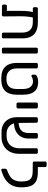

<svg xmlns="http://www.w3.org/2000/svg" viewBox="1124 -1874 760 3048"><g transform="rotate(90 1504.0 -350.0)"><path d="M117.1 -491.1Q106.9 -491.1 100.6 -497.4Q94.2 -503.8 94.2 -514V-548.1Q94.2 -558.3 100.6 -564.6Q106.9 -571 117.1 -571H333.7Q420.2 -571 476.7 -543.3Q533.1 -515.7 561 -461.4Q588.9 -407.1 588.9 -326.8V-22.9Q588.9 -12.7 582.6 -6.4Q576.2 0 566 0H520.5Q510.3 0 503.9 -6.3Q497.6 -12.6 497.6 -22.7V-321.8Q497.6 -402.1 457.5 -446.6Q417.5 -491.1 328.5 -491.1ZM206.9 -539.7H232.2Q247.4 -539.7 254.7 -532.3Q262.1 -524.9 260.7 -514.1Q253 -472.4 247.7 -438.3Q242.4 -404.1 240.3 -370.3Q238.2 -336.5 238.2 -294.6L240.5 -22.9Q240.5 -12.7 234.1 -6.4Q227.7 0 217.6 0L75.8 -1.6Q65.6 -1.6 59.3 -8Q52.9 -14.4 52.9 -24.6V-56.7Q52.9 -66.9 59.3 -73.3Q65.6 -79.7 75.8 -79.7L152.5 -78.9V-290.5Q152.5 -331.8 153.8 -366.3Q155.1 -400.8 160.3 -435.9Q165.4 -471.1 176.4 -514.9Q179.4 -526.1 185.6 -532.9Q191.9 -539.7 206.9 -539.7Z M760 0Q749.8 0 743.4 -6.4Q737.1 -12.7 737.1 -22.9V-548.1Q737.1 -558.3 743.4 -564.6Q749.8 -571 760 -571H807.4Q817.6 -571 823.9 -564.6Q830.3 -558.3 830.3 -548.1V-22.9Q830.3 -12.7 823.9 -6.4Q817.6 0 807.4 0Z M1231.2 10Q1097 10 1037.9 -54.7Q978.9 -119.5 978.9 -235.3V-548.1Q978.9 -558.3 985.3 -564.6Q991.6 -571 1001.8 -571H1043.4Q1053.6 -571 1059.9 -564.6Q1066.3 -558.3 1066.3 -548.1V-240.3Q1066.3 -159.5 1107 -115.7Q1147.7 -71.8 1231 -71.8Q1314.1 -71.8 1352.8 -112Q1391.4 -152.1 1393.1 -232.2Q1393.9 -242.4 1393.5 -262.7Q1393.1 -282.9 1393.1 -303.7Q1393.1 -324.5 1393.1 -334.5Q1391.4 -417.8 1357.8 -455.9Q1324.3 -494 1270.1 -494Q1253.4 -494 1231.4 -487.8Q1209.3 -481.7 1193.6 -471.6Q1184.6 -466.8 1175 -471.2Q1165.4 -475.7 1165.4 -486.6V-518.4Q1165.4 -527.7 1167.3 -535.6Q1169.1 -543.4 1178.1 -548.8Q1197.8 -561.1 1221.2 -568.4Q1244.5 -575.6 1282.1 -575.6Q1347 -575.6 1390.9 -551.1Q1434.7 -526.5 1458.1 -475.5Q1481.5 -424.6 1483.1 -345.1Q1483.9 -335.1 1483.9 -310.8Q1483.9 -286.6 1484 -261.9Q1484.1 -237.2 1483.1 -227.2Q1480.7 -150.6 1455.2 -97.3Q1429.7 -44.1 1375.5 -17Q1321.2 10 1231.2 10Z M1631.1 -231.9Q1620.9 -231.9 1614.6 -238.2Q1608.2 -244.6 1608.2 -254.8V-548.1Q1608.2 -558.3 1614.6 -564.6Q1620.9 -571 1631.1 -571H1678.5Q1688.7 -571 1695.1 -564.6Q1701.4 -558.3 1701.4 -548.1V-254.8Q1701.4 -244.6 1695.1 -238.2Q1688.7 -231.9 1678.5 -231.9Z M2133.4 -74.6Q2197.7 -73.8 2242.5 -99.1Q2287.2 -124.4 2310.5 -170.8Q2333.8 -217.1 2333.8 -276.9V-548.3Q2333.8 -558.4 2340.2 -564.7Q2346.6 -571 2356.7 -571H2398.5Q2408.7 -571 2415.1 -564.6Q2421.4 -558.3 2421.4 -548.1V-270.2Q2421.4 -205.9 2401.2 -154.4Q2381 -102.9 2344.1 -66.6Q2307.2 -30.4 2256.7 -11.4Q2206.1 7.6 2145.1 5.9H2070.1Q2005.1 5.9 1953 -23.8Q1900.9 -53.6 1870.9 -107.6Q1840.9 -161.6 1840.9 -233.3V-548.1Q1840.9 -558.3 1847.3 -564.6Q1853.7 -571 1863.9 -571H1905.6Q1915.8 -571 1922.2 -564.7Q1928.6 -558.4 1928.6 -548.3L1931.8 -252.9Q1931.8 -166.9 1979.9 -120.7Q2027.9 -74.6 2101.6 -74.6ZM1911.3 -191.6 1909.1 -264.7Q1982.6 -266.4 2022 -287.8Q2061.4 -309.2 2076.5 -345Q2091.6 -380.7 2091.6 -423.9V-547.7Q2091.6 -558.3 2098 -564.6Q2104.4 -571 2114.6 -571H2156.1Q2166.3 -571 2172.7 -564.4Q2179.1 -557.9 2179.1 -547.7V-419.8Q2179.1 -354.7 2150 -302.8Q2121 -251 2061.6 -220.9Q2002.2 -190.8 1911.3 -191.6Z M2683.8 9.3Q2674.6 12.1 2666.8 6.7Q2659 1.3 2659 -8.9V-55.2Q2659 -63.8 2664.7 -71.1Q2670.3 -78.3 2681.1 -82.3L2719.5 -97.4Q2759.4 -113.5 2791.7 -138Q2823.9 -162.4 2842.5 -204.3Q2861 -246.2 2861 -314.2Q2861 -379 2845.4 -417.3Q2829.9 -455.5 2793.3 -472.3Q2756.8 -489.2 2694.4 -489.2H2663.6Q2653.6 -489.2 2647.1 -495.6Q2640.6 -501.9 2640.6 -512.1V-548.4Q2640.6 -558.4 2647.1 -564.7Q2653.6 -571 2663.6 -571H2707.8Q2799.1 -571 2852.9 -544.9Q2906.7 -518.8 2930.3 -461.3Q2953.9 -403.9 2953.9 -310.6Q2953.9 -241.3 2934.8 -190Q2915.8 -138.6 2883.3 -102.7Q2850.9 -66.8 2810 -43.2Q2769.2 -19.6 2725.4 -4.8ZM2686 -489.2 2566.8 -490Q2556.6 -490 2550.3 -496Q2543.9 -501.9 2543.9 -512.1V-687.1Q2543.9 -697.3 2550.3 -703.6Q2556.6 -710 2566.8 -710H2609.3Q2619.5 -710 2625.9 -703.6Q2632.2 -697.3 2632.2 -687.1V-571H2688.4Z"/></g></svg>

Font: Rubik Light
Style: Regular
Weight: 300
Designer: Hubert and Fischer
Foundry: Hubert and Fischer
Version: Version 2.300;gftools[0.9.30]